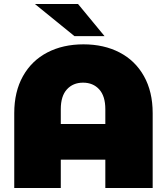

<svg xmlns="http://www.w3.org/2000/svg" viewBox="-20 -937 832 957"><path d="M741 -373V0H505V-141H283V0H51V-373Q51 -480 94.5 -557.5Q138 -635 216 -675.5Q294 -716 396 -716Q498 -716 576 -675.5Q654 -635 697.5 -557.5Q741 -480 741 -373ZM505 -319V-393Q505 -458 474.5 -491.5Q444 -525 394 -525Q344 -525 313.5 -491.5Q283 -458 283 -393V-319ZM154 -917H369L501 -757H351Z"/></svg>

Font: Montserrat Alternates Black
Style: Regular
Weight: 900
Designer: Julieta Ulanovsky
Foundry: Julieta Ulanovsky
Version: Version 7.200